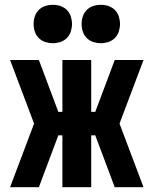

<svg xmlns="http://www.w3.org/2000/svg" viewBox="-20 -780 640 800"><path d="M22 0 122 -265 22 -530H142L223 -314H240V-530H360V-314H377L458 -530H578L478 -265L578 0H458L377 -216H360V0H240V-216H223L142 0ZM400 -600Q384 -600 368.5 -605Q353 -610 341.5 -621.5Q330 -633 325 -648.5Q320 -664 320 -680Q320 -696 325 -711.5Q330 -727 341.5 -738.5Q353 -750 368.5 -755Q384 -760 400 -760Q416 -760 431.5 -755Q447 -750 458.5 -738.5Q470 -727 475 -711.5Q480 -696 480 -680Q480 -664 475 -648.5Q470 -633 458.5 -621.5Q447 -610 431.5 -605Q416 -600 400 -600ZM200 -600Q184 -600 168.5 -605Q153 -610 141.5 -621.5Q130 -633 125 -648.5Q120 -664 120 -680Q120 -696 125 -711.5Q130 -727 141.5 -738.5Q153 -750 168.5 -755Q184 -760 200 -760Q216 -760 231.5 -755Q247 -750 258.5 -738.5Q270 -727 275 -711.5Q280 -696 280 -680Q280 -664 275 -648.5Q270 -633 258.5 -621.5Q247 -610 231.5 -605Q216 -600 200 -600Z"/></svg>

Font: Iosevka Curly Heavy Extended
Style: Regular
Weight: 900
Width: 7
Monospace: yes
Designer: Belleve Invis
Foundry: Belleve Invis
Version: Version 11.1.0; ttfautohint (v1.8.3)